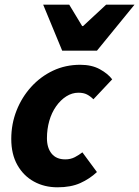

<svg xmlns="http://www.w3.org/2000/svg" viewBox="-20 -786 593 818"><path d="M225 12Q169 12 124.5 -12.5Q80 -37 54 -83Q28 -129 28 -194Q28 -258 50.5 -315Q73 -372 113 -416Q153 -460 206 -485Q259 -510 322 -510Q371 -510 405.5 -491Q440 -472 458 -448L378 -363Q365 -376 350.5 -383.5Q336 -391 314 -391Q287 -391 262.5 -375.5Q238 -360 219 -333Q200 -306 190 -271Q180 -236 180 -197Q180 -156 200 -131.5Q220 -107 258 -107Q281 -107 299 -116.5Q317 -126 331 -137L393 -53Q362 -24 322 -6Q282 12 225 12ZM245 -570 164 -766H275L330 -675H334L432 -766H553L393 -570Z"/></svg>

Font: Source Sans 3 ExtraBold
Style: Italic
Weight: 800
Italic angle: -11°
Version: Version 3.052;hotconv 1.1.0;makeotfexe 2.6.0